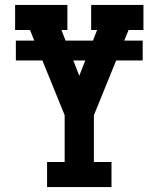

<svg xmlns="http://www.w3.org/2000/svg" viewBox="-20 -755 640 775"><path d="M170 0V-101H241V-290L101 -634H41V-735H252V-634H228L300 -449L372 -634H348V-735H559V-634H499L359 -290V-101H430V0ZM44 -511V-591H556V-511Z"/></svg>

Font: Iosevka Etoile
Style: Bold
Weight: 700
Designer: Belleve Invis
Foundry: Belleve Invis
Version: Version 28.1.0; ttfautohint (v1.8.4)